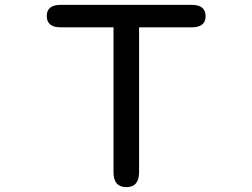

<svg xmlns="http://www.w3.org/2000/svg" viewBox="-20 -769 1040 792"><path d="M553.7 -656.2V-58.6Q553.7 2.9 501 2.9Q448.2 2.9 448.2 -58.6V-656.2H230.5Q172.9 -656.2 172.9 -703.1Q172.9 -749 230.5 -749H770.5Q828.1 -749 828.1 -702.1Q828.1 -656.2 770.5 -656.2Z"/></svg>

Font: MotoyaLMaru
Style: W3 mono
Weight: 400
Version: Version 1.01